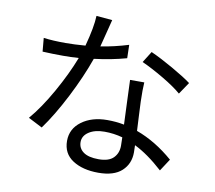

<svg xmlns="http://www.w3.org/2000/svg" viewBox="-89 -903 1178 1052"><g transform="rotate(10 500.0 -376.5)"><path d="M927.7 -524.4 882.8 -458Q845.7 -490.2 778.8 -529.8Q711.9 -569.3 657.2 -593.8L696.3 -656.2Q751 -631.8 821.8 -591.3Q892.6 -550.8 927.7 -524.4ZM568.4 -673.8 570.3 -599.6Q486.3 -576.2 390.6 -564.5Q353.5 -459 293.5 -341.8Q233.4 -224.6 174.8 -144.5L96.7 -184.6Q155.3 -252.9 213.9 -356.9Q272.5 -460.9 308.6 -554.7Q264.6 -551.8 221.7 -551.8Q163.1 -551.8 107.4 -554.7L100.6 -629.9Q152.3 -623 222.7 -623Q269.5 -623 333 -627.9Q362.3 -736.3 364.3 -798.8L453.1 -791Q449.2 -777.3 436 -723.6Q422.9 -669.9 414.1 -637.7Q489.3 -649.4 568.4 -673.8ZM620.1 -121.1Q620.1 -150.4 619.1 -168Q570.3 -181.6 518.6 -181.6Q464.8 -181.6 431.6 -159.7Q398.4 -137.7 398.4 -103.5Q398.4 -68.4 426.8 -47.9Q455.1 -27.3 511.7 -27.3Q568.4 -27.3 594.2 -53.7Q620.1 -80.1 620.1 -121.1ZM606.4 -485.4H685.5Q682.6 -446.3 684.6 -377.9Q684.6 -361.3 688 -304.7Q691.4 -248 692.4 -216.8Q799.8 -177.7 897.5 -92.8L853.5 -25.4Q769.5 -101.6 695.3 -137.7Q696.3 -123 696.3 -97.7Q696.3 -34.2 652.8 5.9Q609.4 45.9 522.5 45.9Q435.5 45.9 379.9 9.8Q324.2 -26.4 324.2 -96.7Q324.2 -164.1 380.4 -205.6Q436.5 -247.1 522.5 -247.1Q572.3 -247.1 616.2 -238.3Q615.2 -269.5 611.3 -357.9Q607.4 -446.3 606.4 -485.4Z"/></g></svg>

Font: Nasu
Style: Regular
Weight: 400
Designer: Ryoko NISHIZUKA (kana &amp; ideographs); Paul D. Hunt (Latin, Greek &amp; Cyrillic); Wenlong ZHANG (bopomofo); Sandoll C
Version: Version 2014.1215